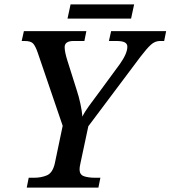

<svg xmlns="http://www.w3.org/2000/svg" viewBox="-20 -856 778 876"><path d="M102 0 111 -45H135Q168 -45 194 -56Q220 -67 230 -110L266 -282L152 -616Q142 -645 131.5 -657Q121 -669 92 -669H79L89 -714H374L365 -669H316Q275 -669 275 -641Q275 -630 278 -615Q281 -600 287 -581L330 -445Q340 -415 347 -382Q354 -349 356 -324Q366 -345 386 -372.5Q406 -400 433 -436L527 -564Q561 -612 561 -643Q561 -656 549.5 -662.5Q538 -669 510 -669H477L487 -714H738L729 -669H710Q687 -669 668 -651.5Q649 -634 620 -596L383 -280L347 -111Q343 -94 343 -83Q343 -59 363 -52Q383 -45 415 -45H438L429 0ZM288 -771 302 -836H592L578 -771Z"/></svg>

Font: Noto Serif Medium
Style: Italic
Weight: 500
Italic angle: -12°
Designer: Monotype Design Team
Foundry: Monotype Imaging Inc.
Version: Version 2.014; ttfautohint (v1.8.4.7-5d5b)